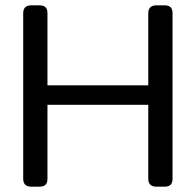

<svg xmlns="http://www.w3.org/2000/svg" viewBox="-20 -700 734 720"><path d="M67 -30V-650Q67 -680 97 -680H128Q144 -680 151 -672.5Q158 -665 158 -650V-380H536V-650Q536 -680 567 -680H597Q613 -680 620 -672.5Q627 -665 627 -650V-30Q627 -15 620 -7.5Q613 0 597 0H567Q536 0 536 -30V-307H158V-30Q158 -15 151 -7.5Q144 0 128 0H97Q67 0 67 -30Z"/></svg>

Font: Mitr Light
Style: Regular
Weight: 300
Designer: Thanarat Vachiruckul
Foundry: Cadson Demak
Version: Version 1.003